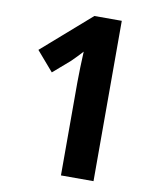

<svg xmlns="http://www.w3.org/2000/svg" viewBox="-81 -778 696 842"><g transform="rotate(10 267.0 -357.0)"><path d="M393 0V-714H271L55 -525L130 -438L205 -503C223 -521 244 -542 252 -552C250 -509 248 -452 248 -414V0Z"/></g></svg>

Font: Noto Sans Arabic UI SmCn
Style: Bold
Weight: 700
Width: 4
Designer: Monotype Design Team, Nadine Chahine and Nizar Qandah
Foundry: Monotype Imaging Inc.
Version: Version 2.010